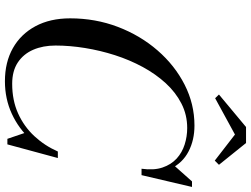

<svg xmlns="http://www.w3.org/2000/svg" viewBox="-140 -870 1020 780"><g transform="rotate(90 370.0 -480.0)"><path d="M310 10Q233 10 175.8 -22.2Q118.5 -54.5 86.5 -114Q54.5 -173.5 54.5 -255Q54.5 -357.5 89.2 -448.8Q124 -540 184.8 -610Q245.5 -680 324 -720Q402.5 -760 490 -760Q549 -760 595.2 -736Q641.5 -712 665 -664.2Q688.5 -616.5 679.5 -545H665.5Q672.5 -595 660.5 -630.2Q648.5 -665.5 624 -687.8Q599.5 -710 567 -720.2Q534.5 -730.5 500 -730.5Q446.5 -730.5 401 -707.2Q355.5 -684 318.2 -643.5Q281 -603 252.2 -550Q223.5 -497 204.2 -437Q185 -377 175 -315.2Q165 -253.5 165 -195.5Q165 -144.5 182.2 -104.8Q199.5 -65 234 -42.2Q268.5 -19.5 320.5 -19.5Q387.5 -19.5 440.8 -43.5Q494 -67.5 533 -109.5Q572 -151.5 595.5 -205H610.5Q590.5 -143.5 546.8 -94.8Q503 -46 442.2 -18Q381.5 10 310 10ZM544 0 520 -70.5Q535.5 -89.5 552.5 -109.2Q569.5 -129 581.5 -152L595.5 -205H622L566.5 0ZM665.5 -545 674.5 -594.5Q671.5 -616 667 -634.8Q662.5 -653.5 651.5 -676.5L717 -750H739.5L691.5 -545ZM379 -844 364 -859.5 496 -969.5H561L649.5 -859.5L632.5 -842.5L526.5 -924.5Z"/></g></svg>

Font: Bodoni Moda 9pt
Style: Italic
Weight: 400
Italic angle: -13°
Designer: Owen Earl
Foundry: indestructible type
Version: Version 2.005